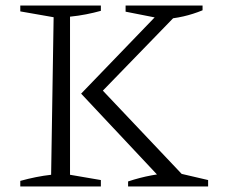

<svg xmlns="http://www.w3.org/2000/svg" viewBox="-20 -671 810 691"><path d="M53 0V-20Q82 -28 109.5 -33.5Q137 -39 164 -42L173 -609L53 -630V-651H343V-632Q318 -625 290 -619.5Q262 -614 232 -611V-42L343 -23V0ZM441 0V-18Q483 -32 526 -40Q569 -48 613 -50L729 -23V0ZM569 -602 432 -629V-651H709V-634Q675 -620 640 -612Q605 -604 569 -602ZM330 -324 331 -365 651 -27V-10H576L272 -334L568 -641H625L626 -629Z"/></svg>

Font: Piazzolla Thin ExtraLight
Style: Regular
Weight: 250
Version: Version 2.005